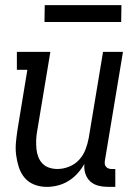

<svg xmlns="http://www.w3.org/2000/svg" viewBox="-20 -723 540 751"><path d="M163 8Q137 8 114 -1Q91 -10 76 -28Q61 -46 53.5 -69.5Q46 -93 43 -117.5Q40 -142 42.5 -168Q45 -194 49 -219L87 -450H46V-520H177L125 -208Q122 -191 121.5 -174Q121 -157 122.5 -141Q124 -125 129.5 -110Q135 -95 146 -83.5Q157 -72 172.5 -67Q188 -62 205 -62Q227 -62 250 -71Q273 -80 289.5 -98Q306 -116 314.5 -138.5Q323 -161 327 -183L383 -520H461L390 -93Q389 -87 390 -81Q391 -75 395 -70.5Q399 -66 404.5 -64Q410 -62 416 -62H431V8H404Q384 8 365.5 3.5Q347 -1 333.5 -13Q320 -25 314 -43.5Q308 -62 310 -82Q299 -62 283 -44.5Q267 -27 247.5 -15Q228 -3 206 2.5Q184 8 163 8ZM154 -637 155 -703H455L454 -637Z"/></svg>

Font: Iosevka Curly Slab
Style: Italic
Weight: 400
Italic angle: -9°
Monospace: yes
Designer: Belleve Invis
Foundry: Belleve Invis
Version: Version 22.1.2; ttfautohint (v1.8.4)